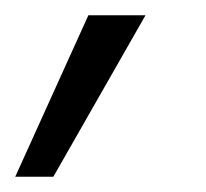

<svg xmlns="http://www.w3.org/2000/svg" viewBox="-85 -111 271 252"><path d="M-65 121 31 -91H106L-15 121Z"/></svg>

Font: DM Sans 17pt Light
Style: Italic
Weight: 300
Italic angle: -10°
Version: Version 4.004;gftools[0.9.30]